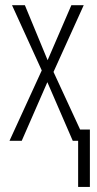

<svg xmlns="http://www.w3.org/2000/svg" viewBox="-20 -550 379 750"><path d="M165 -229 64.9 0H17.1L143.1 -274.9L26.9 -529.8H77.1L166 -314.9L258.8 -529.8H307.1L189 -269L293 -43.9H331.1V180.2H285.2V0H264.2Z"/></svg>

Font: Germano
Style: Regular
Weight: 300
Width: 3
Foundry: Ascender Corporation
Version: Version 1.10; ttfautohint (v1.5)